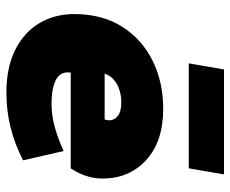

<svg xmlns="http://www.w3.org/2000/svg" viewBox="-80 -630 720 600"><g transform="rotate(90 280.0 -330.0)"><path d="M269 10Q192 10 137 -17Q82 -44 53 -92Q24 -140 24 -202Q24 -289 63 -351Q102 -413 169 -446.5Q236 -480 320 -480Q422 -480 480 -427Q538 -374 538 -290Q538 -264 529.5 -238.5Q521 -213 506 -191H207Q204 -173 211.5 -161Q219 -149 234 -142.5Q249 -136 267.5 -133.5Q286 -131 304 -131Q342 -131 380 -142Q418 -153 452 -169L481 -42Q430 -16 378 -3Q326 10 269 10ZM210 -297H353Q356 -303 356 -312Q356 -327 342.5 -338Q329 -349 300 -349Q279 -349 260.5 -343Q242 -337 229 -325.5Q216 -314 210 -297ZM178 -560 197 -670H525L506 -560Z"/></g></svg>

Font: Gantari Black
Style: Italic
Weight: 900
Italic angle: -10°
Version: Version 1.000